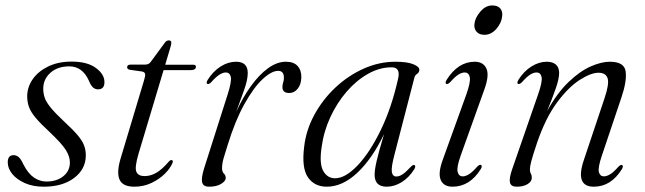

<svg xmlns="http://www.w3.org/2000/svg" viewBox="-20 -678 2370 706"><path d="M151 -10.5Q188.5 -10.5 212.8 -30Q237 -49.5 237 -80.5Q237 -102.5 222 -126.5Q207 -150.5 162 -193Q129.5 -223 111.8 -244Q94 -265 87 -283.5Q80 -302 80 -324.5Q80.5 -359 101 -387.8Q121.5 -416.5 158 -434Q194.5 -451.5 243 -451.5Q301 -451.5 332.5 -428.2Q364 -405 364 -376.5Q364.5 -349.5 340.5 -349.5Q330 -349.5 322 -356.5Q314 -363.5 306.5 -382Q283 -434 234.5 -434Q192 -434 165.5 -410.5Q139 -387 139 -351.5Q139 -334.5 144.5 -318.5Q150 -302.5 166.5 -282.2Q183 -262 215.5 -231.5Q247.5 -202 265 -181.5Q282.5 -161 289.2 -143Q296 -125 295.5 -104.5Q294.5 -55 252 -23.2Q209.5 8.5 140.5 8.5Q101 8.5 71.2 -4.8Q41.5 -18 25 -38.5Q8.5 -59 8.5 -81Q8.5 -107.5 30 -107.5Q40.5 -107.5 49 -100Q57.5 -92.5 66 -73.5Q83.5 -39.5 105 -25Q126.5 -10.5 151 -10.5Z M502.5 -415 457 -421.5Q447.5 -423.5 447.5 -431Q447.5 -440.5 461 -440.5H514Q526.5 -440.5 533.5 -449.5L586.5 -521.5Q592.5 -529.5 601 -529.5Q610 -529.5 610 -520.5Q610 -514.5 605.5 -500.5L587.5 -440H690.5Q700.5 -440 700.5 -432.5Q700.5 -420 679.5 -420H581.5L489.5 -113Q474.5 -62 481.5 -46.2Q488.5 -30.5 511.5 -30.5Q534 -30.5 555 -42.8Q576 -55 600 -83Q606 -90 610.5 -89.5Q617 -89 615 -80.5Q607 -60 586.5 -39.5Q566 -19 536.8 -5.2Q507.5 8.5 474 8.5Q431 8.5 419.5 -17.8Q408 -44 424 -97L509.5 -382Q515 -399.5 513.5 -406.2Q512 -413 502.5 -415Z M742.5 -369.5Q737 -372.5 743.5 -384Q763.5 -416 791.2 -433.5Q819 -451 848 -451Q891 -451 891 -409.5Q891 -384.5 877.8 -347.8Q864.5 -311 848.5 -266.5Q872.5 -319.5 902.5 -361.2Q932.5 -403 965.5 -427Q998.5 -451 1031.5 -451Q1060.5 -451 1074.8 -434.8Q1089 -418.5 1088 -392Q1087 -366.5 1074.2 -351.2Q1061.5 -336 1044 -336Q1018.5 -336 1018.5 -357.5Q1018.5 -366.5 1021.2 -374.8Q1024 -383 1024 -392Q1024 -417.5 1003 -417.5Q978.5 -417.5 945.5 -386.8Q912.5 -356 878.8 -295.5Q845 -235 817.5 -146Q807.5 -115 802 -95.5Q796.5 -76 796.5 -60Q796.5 -46 803.2 -39.8Q810 -33.5 810 -23.5Q810 -12 793 -1.8Q776 8.5 749 8.5Q727 8.5 723.2 -7.8Q719.5 -24 731 -60.5L817 -330.5Q832 -377.5 828.8 -394.5Q825.5 -411.5 810 -411.5Q800.5 -411.5 787.8 -404Q775 -396.5 756.5 -375.5Q747.5 -367 742.5 -369.5Z M1431 -111.5Q1418 -62.5 1420.8 -45.8Q1423.5 -29 1437.5 -29Q1448 -29 1460 -36.8Q1472 -44.5 1490.5 -64.5Q1499 -73.5 1504 -71Q1510 -68 1503.5 -56Q1484 -25 1457 -8.2Q1430 8.5 1402 8.5Q1357.5 8.5 1357.5 -35.5Q1357.5 -53.5 1364.8 -85.5Q1372 -117.5 1392 -184.5Q1348.5 -94 1294 -42.8Q1239.5 8.5 1181.5 8.5Q1136 8.5 1112.2 -26.2Q1088.5 -61 1098.5 -139Q1105.5 -200 1136 -256Q1166.5 -312 1213.2 -356Q1260 -400 1317 -425.5Q1374 -451 1434 -451Q1477 -451 1499.8 -441.8Q1522.5 -432.5 1522 -421Q1521.5 -411.5 1513.5 -406.2Q1505.5 -401 1503.5 -391.5ZM1162.5 -136Q1153.5 -75.5 1168.8 -49Q1184 -22.5 1212 -22.5Q1250 -22.5 1295 -69.8Q1340 -117 1380.2 -200Q1420.5 -283 1444.5 -391.5Q1452.5 -430.5 1420 -430.5Q1375.5 -430.5 1332.8 -406.2Q1290 -382 1254.2 -340.5Q1218.5 -299 1194.2 -246.2Q1170 -193.5 1162.5 -136Z M1761.5 -550Q1742 -550 1732.2 -561.5Q1722.5 -573 1724.5 -589.5Q1726.5 -612 1746 -635Q1765.5 -658 1790 -658Q1810.5 -658 1819.8 -646.5Q1829 -635 1826.5 -618.5Q1824.5 -594.5 1805.5 -572.2Q1786.5 -550 1761.5 -550ZM1674 -106Q1658.5 -62.5 1662.8 -46Q1667 -29.5 1681.5 -29.5Q1691.5 -29.5 1704 -37Q1716.5 -44.5 1734.5 -65Q1743.5 -74 1748.5 -71.5Q1754.5 -68.5 1748 -56.5Q1707.5 8.5 1644 8.5Q1611.5 8.5 1600.8 -16Q1590 -40.5 1607.5 -89L1694.5 -330Q1711 -376.5 1707.5 -394Q1704 -411.5 1688.5 -411.5Q1678.5 -411.5 1666 -404Q1653.5 -396.5 1635 -375.5Q1626 -367 1621 -369.5Q1615.5 -372.5 1622 -384Q1664 -451 1725.5 -451Q1757 -451 1768.5 -426.2Q1780 -401.5 1761 -349Z M1885 -369.5Q1879.5 -372.5 1886 -384Q1906 -416 1934 -433.5Q1962 -451 1990.5 -451Q2011.5 -451 2023.8 -440.8Q2036 -430.5 2036 -409.5Q2036 -388 2023.5 -352.5Q2011 -317 1992 -270Q2029 -336.5 2070.5 -376.2Q2112 -416 2151.5 -433.5Q2191 -451 2222.5 -451Q2275.5 -451 2280.5 -415.5Q2285.5 -380 2265 -319.5L2193 -105.5Q2178 -61 2182.2 -45.2Q2186.5 -29.5 2200.5 -29.5Q2210.5 -29.5 2223.2 -37Q2236 -44.5 2254 -65Q2262.5 -73.5 2267.5 -71Q2273.5 -68.5 2267 -56.5Q2227 8.5 2163.5 8.5Q2094 8.5 2126.5 -88.5L2202.5 -315.5Q2221 -370 2214.2 -390.2Q2207.5 -410.5 2180.5 -410.5Q2153 -410.5 2111.8 -384.2Q2070.5 -358 2028.5 -301.5Q1986.5 -245 1955.5 -155Q1938.5 -104.5 1933.5 -84.8Q1928.5 -65 1928.5 -55.5Q1928.5 -45.5 1932 -39.5Q1935.5 -33.5 1935.5 -24.5Q1935.5 -10.5 1920 -1Q1904.5 8.5 1880 8.5Q1859 8.5 1855.2 -6.5Q1851.5 -21.5 1863 -55L1958.5 -330.5Q1975 -377.5 1971.5 -394.5Q1968 -411.5 1952.5 -411.5Q1942.5 -411.5 1930 -404Q1917.5 -396.5 1899 -375.5Q1890 -367 1885 -369.5Z"/></svg>

Font: Fraunces 72pt S000 Light
Style: Italic
Weight: 300
Italic angle: -16°
Version: Version 1.000; ttfautohint (v1.8.3)